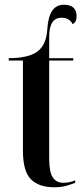

<svg xmlns="http://www.w3.org/2000/svg" viewBox="-20 -782 355 812"><path d="M210 10Q240 10 263 3Q286 -4 298 -9V-19Q273 -9 248 -9Q218 -9 203 -32Q188 -55 188 -114V-526H290V-536H188V-626Q188 -707 240 -707Q274 -707 287 -680Q304 -688 304 -713Q304 -762 250 -762Q186 -762 180 -658Q176 -592 138 -564Q100 -536 17 -536V-526H77V-145Q77 -58 110.5 -24Q144 10 210 10Z"/></svg>

Font: Noto Serif Display Condensed Semi
Style: Regular
Weight: 600
Width: 3
Designer: Monotype Design Team
Foundry: Monotype Imaging Inc.
Version: Version 1.900